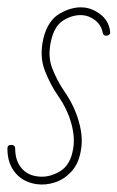

<svg xmlns="http://www.w3.org/2000/svg" viewBox="-33 -497 317 518"><path d="M67 0Q30 -5 8.5 -30.5Q-13 -56 -13 -96Q-13 -106 -3 -106Q8 -106 8 -96Q8 -64 24.5 -44Q41 -24 69 -21Q98 -17 127.5 -34Q157 -51 164 -94Q170 -125 159.5 -163.5Q149 -202 124 -238Q103 -268 88 -306.5Q73 -345 84 -393Q96 -442 128.5 -460.5Q161 -479 190 -477Q214 -476 237 -459Q260 -442 264 -413Q266 -403 256 -401Q246 -399 244 -409Q240 -430 223.5 -442.5Q207 -455 190 -456Q165 -458 139.5 -443Q114 -428 105 -388Q95 -346 108 -312.5Q121 -279 141 -250Q168 -211 180 -168Q192 -125 185 -90Q179 -55 159.5 -34Q140 -13 115.5 -5Q91 3 67 0Z"/></svg>

Font: Zen Loop
Style: Italic
Weight: 400
Italic angle: -15°
Designer: Yoshimichi Ohira
Foundry: A-1 Corp ZenFonts
Version: Version 1.000; ttfautohint (v1.8.3)